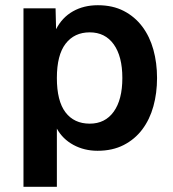

<svg xmlns="http://www.w3.org/2000/svg" viewBox="-20 -566 663 736"><path d="M70 150V-534H193L195 -454Q218 -499 259.5 -522.5Q301 -546 355 -546Q412 -546 454.5 -524Q497 -502 525.5 -464Q554 -426 568 -375.5Q582 -325 582 -267Q582 -209 568 -158.5Q554 -108 525.5 -70Q497 -32 454 -10Q411 12 354 12Q303 12 261.5 -10.5Q220 -33 198 -73V150ZM324 -92Q383 -92 416 -138Q449 -184 449 -267Q449 -350 416 -396Q383 -442 324 -442Q265 -442 231.5 -398.5Q198 -355 198 -267Q198 -179 231 -135.5Q264 -92 324 -92Z"/></svg>

Font: Geist SemBd
Style: Regular
Weight: 400
Designer: Basement.studio, Andrés Briganti, Mateo Zaragoza
Foundry: Basement.studio, Vercel, Andrés Briganti, Guido Ferreyra, Mateo Zaragoza
Version: Version 1.401